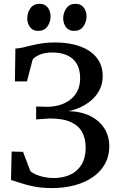

<svg xmlns="http://www.w3.org/2000/svg" viewBox="-20 -973 617 1004"><path d="M251.5 10.5Q198 10.5 155.8 1.8Q113.5 -7 83.8 -17.2Q54 -27.5 37.5 -32L41 -180.5L100.5 -179L139 -77.5Q149.5 -68.5 168.2 -60.2Q187 -52 211 -47Q235 -42 260.5 -42Q309.5 -42 347.2 -59.5Q385 -77 406.5 -112.5Q428 -148 428 -201.5Q428 -247 410 -281.2Q392 -315.5 350.8 -334.5Q309.5 -353.5 240 -353.5L169 -348.5V-416L227.5 -414.5Q258 -414.5 288.2 -422.8Q318.5 -431 343.8 -449Q369 -467 384 -495.5Q399 -524 399 -564Q399 -631 360.5 -664.8Q322 -698.5 253 -698.5Q214.5 -698.5 187 -686.8Q159.5 -675 150.5 -661L121 -547.5H58L60.5 -719Q80 -720 101.2 -725Q122.5 -730 146.8 -736Q171 -742 200.2 -746.5Q229.5 -751 265.5 -751Q342.5 -751 398.8 -730.5Q455 -710 486 -670.8Q517 -631.5 517 -575Q517 -533.5 500 -501.8Q483 -470 456 -447.2Q429 -424.5 397.8 -410.8Q366.5 -397 338 -392Q405 -390 453 -365.8Q501 -341.5 526.2 -300.8Q551.5 -260 551.5 -208Q551.5 -157.5 529.5 -117Q507.5 -76.5 467 -48Q426.5 -19.5 371.8 -4.5Q317 10.5 251.5 10.5ZM179 -811.5Q152 -811.5 137.2 -831Q122.5 -850.5 122.5 -877Q122.5 -906.5 139 -929.8Q155.5 -953 187 -953H188Q215 -953 229.8 -933.5Q244.5 -914 244.5 -887.5Q244.5 -858 228 -834.8Q211.5 -811.5 180 -811.5ZM367 -811.5Q340 -811.5 325.2 -831Q310.5 -850.5 310.5 -877Q310.5 -906.5 327 -929.8Q343.5 -953 375 -953H376Q403 -953 417.8 -933.5Q432.5 -914 432.5 -887.5Q432.5 -858 416 -834.8Q399.5 -811.5 368 -811.5Z"/></svg>

Font: Merriweather 28pt Medium
Style: Regular
Weight: 500
Version: Version 2.100